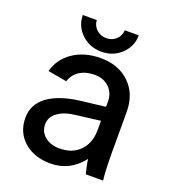

<svg xmlns="http://www.w3.org/2000/svg" viewBox="-126 -763 767 865"><g transform="rotate(20 257.5 -330.5)"><path d="M463.9 0H380.9Q369.6 -43 367.2 -68.8Q306.2 8.8 213.9 8.8Q135.3 8.8 86.7 -34.2Q38.1 -77.1 38.1 -147Q38.1 -211.9 92.8 -251.7Q147.5 -291.5 247.1 -303.2L362.8 -316.9V-341.8Q362.8 -383.3 335.9 -409.2Q309.1 -435.1 266.1 -435.1Q224.1 -435.1 194.8 -416.5Q165.5 -397.9 154.8 -363.8L64 -379.9Q80.6 -441.9 135 -478.5Q189.5 -515.1 266.1 -515.1Q352.5 -515.1 405.3 -463.6Q458 -412.1 458 -327.1V-145Q458 -45.9 463.9 0ZM229 -68.8Q290.5 -68.8 326.7 -106.2Q362.8 -143.6 362.8 -205.1V-250L249 -235.8Q194.3 -230 163.1 -207.5Q131.8 -185.1 131.8 -148.9Q131.8 -113.8 158.9 -91.3Q186 -68.8 229 -68.8ZM257.8 -543Q200.7 -543 161.9 -580.1Q123 -617.2 123 -669.9H189.9Q190.9 -644 210 -626Q229 -607.9 257.8 -607.9Q285.2 -607.9 304.2 -626Q323.2 -644 324.2 -669.9H391.1Q391.1 -617.2 352.5 -580.1Q314 -543 257.8 -543Z"/></g></svg>

Font: LT Superior Med
Style: Regular
Weight: 500
Designer: Daniel Lyons
Foundry: LyonsType
Version: Version 1.000